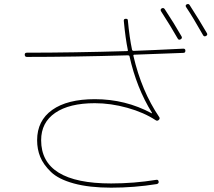

<svg xmlns="http://www.w3.org/2000/svg" viewBox="-20 -871 1040 932"><path d="M842.8 -683.6Q809.6 -742.2 761.7 -816.4Q756.8 -825.2 764.6 -830.1Q773.4 -835 779.3 -827.1Q826.2 -755.9 861.3 -694.3Q866.2 -685.5 856.9 -680.2Q847.7 -674.8 842.8 -683.6ZM900.4 -846.7Q948.2 -772.5 984.4 -710Q989.3 -701.2 980 -696.3Q970.7 -691.4 965.8 -700.2Q916 -788.1 883.8 -835.9Q877.9 -844.7 885.7 -849.6Q895.5 -854.5 900.4 -846.7ZM110.4 -594.7Q100.6 -594.7 100.1 -605Q99.6 -615.2 110.4 -615.2Q334 -615.2 595.7 -623Q602.5 -623 600.6 -627.9Q588.9 -684.6 581.1 -767.6Q579.1 -779.3 589.8 -779.8Q600.6 -780.3 600.6 -772.5Q608.4 -688.5 621.1 -628.9Q623 -624 627.9 -624Q712.9 -627 870.1 -634.8Q879.9 -634.8 879.9 -625Q879.9 -614.3 870.1 -614.3Q864.3 -614.3 631.8 -605.5Q626 -605.5 627.9 -598.6Q667 -429.7 752.9 -302.7Q757.8 -295.9 751 -289.1Q744.1 -282.2 736.3 -287.1Q678.7 -325.2 598.1 -347.7Q517.6 -370.1 440.4 -370.1Q316.4 -370.1 248 -323.2Q179.7 -276.4 179.7 -190.4Q179.7 19.5 519.5 19.5Q629.9 19.5 738.3 2Q748 0 750 9.8Q752 19.5 741.2 22.5Q631.8 40 519.5 40Q413.1 40 338.4 19.5Q263.7 -1 227.1 -36.6Q190.4 -72.3 175.3 -109.4Q160.2 -146.5 160.2 -190.4Q160.2 -285.2 233.4 -337.4Q306.6 -389.6 440.4 -389.6Q588.9 -389.6 715.8 -321.3H717.8V-323.2Q642.6 -444.3 608.4 -598.6Q607.4 -602.5 600.6 -602.5Q335 -594.7 110.4 -594.7Z"/></svg>

Font: Rounded-X Mgen+ 1mn thin
Style: Regular
Weight: 100
Designer: [Source Han Sans]
Ryoko NISHIZUKA  (kana & ideographs); Paul D. Hunt (Latin, Greek & Cyrillic); Wenlong ZHANG  (bopomofo
Version: Version 1.059.20150602